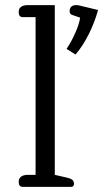

<svg xmlns="http://www.w3.org/2000/svg" viewBox="-20 -730 418 750"><path d="M240 -539Q259 -567 274.5 -602.5Q290 -638 293 -661L264 -671Q252 -674 252 -686Q252 -698 258.5 -704Q265 -710 277 -710Q284 -710 288 -709L363 -691Q351 -646 328 -599Q305 -552 275 -517ZM53 -20Q53 -33 62.5 -40Q72 -47 88 -47H119V-663H69Q53 -663 53 -683Q53 -697 62.5 -703.5Q72 -710 88 -710H194V-47L242 -36Q256 -33 262.5 -27.5Q269 -22 269 -12Q269 0 257 0H69Q53 0 53 -20Z"/></svg>

Font: Maitree
Style: Regular
Weight: 400
Designer: CadsonDemak Team
Foundry: CadsonDemak
Version: Version 1.001